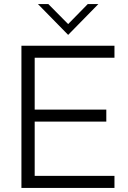

<svg xmlns="http://www.w3.org/2000/svg" viewBox="-20 -921 627 941"><path d="M85 -697H541V-638H150V-384H501V-325H150V-59H541V0H85ZM166 -901H217L314 -803L410 -901H462L314 -750Z"/></svg>

Font: Hanken Grotesk Light
Style: Regular
Weight: 300
Designer: Alfredo Marco Pradil
Foundry: Hanken Design Co.
Version: Version 3.014